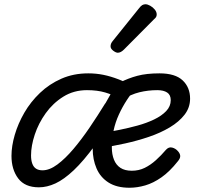

<svg xmlns="http://www.w3.org/2000/svg" viewBox="-20 -864 934 903"><path d="M34 -131Q34 -177 49.5 -230Q65 -283 94.5 -334Q124 -385 168 -427Q212 -469 269 -494Q326 -519 395 -519Q432 -519 466.5 -512Q501 -505 538.5 -490.5Q576 -476 621 -451Q572 -397 539 -325Q506 -253 506 -170Q506 -138 516 -113Q526 -88 546.5 -74.5Q567 -61 600 -61Q633 -61 660.5 -74.5Q688 -88 713 -110.5Q738 -133 761 -160Q774 -174 789.5 -170Q805 -166 815 -155Q826 -144 827.5 -132Q829 -120 816 -105Q778 -57 739.5 -30Q701 -3 663 8Q625 19 589 19Q529 19 490.5 -5.5Q452 -30 434 -72Q416 -114 416 -164Q416 -222 434 -278Q452 -334 478 -382Q504 -430 528 -465L540 -401Q512 -418 475 -429Q438 -440 389 -440Q327 -440 278 -409.5Q229 -379 195 -331.5Q161 -284 143.5 -231Q126 -178 126 -133Q126 -110 132 -94Q138 -78 150 -70.5Q162 -63 180 -63Q213 -63 250 -90.5Q287 -118 325.5 -163.5Q364 -209 402 -265Q440 -321 475 -378L545 -366Q481 -255 427 -181Q373 -107 327 -63.5Q281 -20 241 -1.5Q201 17 163 17Q97 17 65.5 -25Q34 -67 34 -131ZM874 -400Q874 -358 848 -324.5Q822 -291 778.5 -265Q735 -239 680.5 -220.5Q626 -202 569 -189.5Q512 -177 459 -169L468 -240Q501 -245 543 -253.5Q585 -262 627 -273.5Q669 -285 704.5 -302Q740 -319 761.5 -341.5Q783 -364 783 -393Q783 -418 766 -429Q749 -440 720 -440Q676 -440 635.5 -430Q595 -420 556 -395L544 -476Q583 -496 626 -507.5Q669 -519 730 -519Q804 -519 839 -486Q874 -453 874 -400ZM534 -616Q525 -616 512.5 -625.5Q500 -635 500 -646Q500 -653 502.5 -659Q505 -665 510 -671L633 -824Q642 -836 649 -840Q656 -844 664 -844Q674 -844 686.5 -837Q699 -830 708 -819Q717 -808 717 -796Q717 -788 713.5 -783Q710 -778 704 -773L563 -631Q548 -616 534 -616Z"/></svg>

Font: Playwrite US Trad
Style: Regular
Weight: 400
Designer: Veronika Burian, José Scaglione
Foundry: TypeTogether
Version: Version 1.002